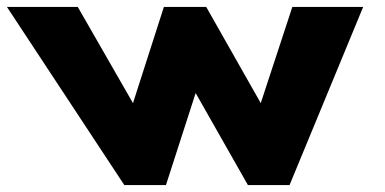

<svg xmlns="http://www.w3.org/2000/svg" viewBox="-103 -533 1109 553"><path d="M375 0 460.5 -265 611 0H731L943 -513H739L648 -236L491 -513H369L280 -236L121 -513H-83L255 0Z"/></svg>

Font: Hussar
Style: BdOpOblOne
Weight: 700
Foundry: Cannot Into Space Fonts
Version: Version 2.00